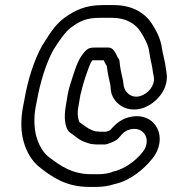

<svg xmlns="http://www.w3.org/2000/svg" viewBox="-20 -680 676 755"><path d="M430 44C491 31 544 -13 578 -55C644 -135 595 -239 496 -221C461 -215 436 -195 414 -169C412 -167 408 -166 397 -162H371C369 -163 366 -163 364 -163C359 -163 356 -163 350 -165L340 -169C326 -174 311 -187 292 -200C287 -211 283 -233 288 -259L296 -306C302 -330 308 -354 315 -374C321 -391 337 -443 345 -443H388C390 -439 393 -431 400 -420C403 -393 409 -369 414 -345L416 -325C421 -279 473 -233 542 -255C590 -271 645 -326 635 -393L632 -412C629 -441 620 -467 617 -489C612 -529 593 -562 577 -587C550 -629 500 -660 428 -660H383C315 -660 274 -639 232 -609C193 -580 170 -538 148 -504L147 -503C113 -442 89 -365 75 -283L70 -258C61 -208 62 -160 73 -123C84 -83 106 -44 140 -19C184 15 239 55 330 55H360C383 55 409 51 430 44ZM190 -484C213 -520 235 -553 258 -571C294 -597 318 -610 375 -610H420C477 -610 513 -586 533 -555C548 -531 564 -503 567 -475C571 -445 579 -420 581 -399V-397L585 -377C590 -342 561 -312 534 -303C498 -291 472 -316 467 -340L464 -360V-362C458 -387 452 -413 450 -439C450 -443 448 -448 445 -451C438 -459 431 -493 406 -493H354C341 -493 330 -492 322 -485C289 -457 277 -411 267 -382C258 -355 250 -330 246 -307L238 -259C232 -222 233 -177 255 -159C274 -147 287 -131 315 -121L327 -117C335 -114 349 -112 360 -112H393C396 -112 400 -113 403 -114C413 -118 437 -124 449 -140C464 -159 476 -168 496 -172C550 -182 577 -125 540 -81C512 -46 468 -14 424 -5C422 -5 419 -3 417 -2C404 2 386 5 369 5H339C264 5 219 -27 174 -61C149 -79 133 -109 123 -143C115 -172 112 -215 120 -258L125 -283C138 -357 161 -431 190 -484Z"/></svg>

Font: Blanket
Style: BlkOutlineObl
Weight: 900
Foundry: Cannot Into Space Fonts
Version: Version 0.9